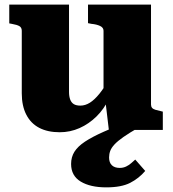

<svg xmlns="http://www.w3.org/2000/svg" viewBox="-20 -561 746 829"><path d="M278 -541V-164Q278 -145 283 -131.5Q288 -118 298.5 -111.5Q309 -105 327 -105Q348 -105 368 -117.5Q388 -130 409.5 -156.5Q431 -183 454 -225L451 -136Q430 -91 397 -58.5Q364 -26 323.5 -8Q283 10 238 10Q186 10 149.5 -9Q113 -28 93.5 -66Q74 -104 74 -158V-428Q74 -442 64 -448Q54 -454 31 -458L20 -460V-541ZM632 -541V-110Q632 -101 636.5 -95.5Q641 -90 651 -87Q661 -84 675 -81L683 -79V0H450L435 -126L427 -132V-428Q427 -442 412 -449Q397 -456 375 -458L360 -461V-541ZM546 -42 578 -10Q538 13 513 30.5Q488 48 474.5 62.5Q461 77 456 90.5Q451 104 451 119Q451 141 463 152.5Q475 164 497 164Q512 164 524.5 158Q537 152 546.5 143.5Q556 135 564 128L607 177Q580 209 542 228.5Q504 248 439 248Q370 248 328.5 223Q287 198 287 147Q287 117 301.5 94Q316 71 347 50.5Q378 30 427.5 8Q477 -14 546 -42Z"/></svg>

Font: Roboto Serif ExtraBold
Style: Regular
Weight: 800
Designer: Greg Gazdowicz
Foundry: Commercial Type
Version: Version 1.008